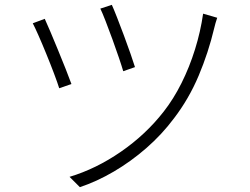

<svg xmlns="http://www.w3.org/2000/svg" viewBox="-20 -755 1040 798"><path d="M444.8 -734.9Q452.6 -717.8 466.3 -682.9Q480 -647.9 495.1 -607.4Q510.3 -566.9 522.7 -531Q535.2 -495.1 541 -476.1L492.2 -459Q486.3 -479.5 474.1 -515.4Q461.9 -551.3 447.3 -591.6Q432.6 -631.8 419.2 -666.5Q405.8 -701.2 397 -719.2ZM882.8 -681.2Q879.4 -671.9 875.7 -658.9Q872.1 -646 870.1 -637.2Q846.2 -536.6 805.7 -440.4Q765.1 -344.2 703.1 -263.2Q652.3 -195.3 588.1 -139.4Q523.9 -83.5 453.1 -42Q382.3 -0.5 312 22.9L269 -20Q379.4 -53.2 482.7 -124.5Q585.9 -195.8 660.2 -291Q701.2 -343.3 734.4 -409.7Q767.6 -476.1 790.5 -549.8Q813.5 -623.5 824.2 -698.2ZM166 -676.8Q174.8 -657.7 189.7 -622.6Q204.6 -587.4 221.4 -546.4Q238.3 -505.4 253.2 -467.8Q268.1 -430.2 276.9 -405.8L226.1 -388.2Q219.2 -410.6 204.3 -450Q189.5 -489.3 172.1 -531.7Q154.8 -574.2 139.4 -608.9Q124 -643.6 116.2 -658.2Z"/></svg>

Font: Source Han Sans CN Light
Style: Regular
Weight: 300
Designer: Ryoko NISHIZUKA  (kana, bopomofo & ideographs); Paul D. Hunt (Latin, Greek & Cyrillic); Sandoll Communications , Soo-you
Foundry: Adobe
Version: Version 2.000;hotconv 1.0.107;makeotfexe 2.5.65593